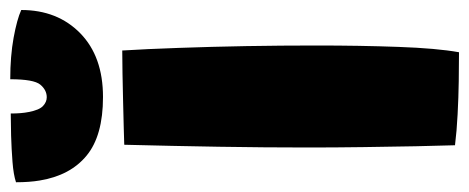

<svg xmlns="http://www.w3.org/2000/svg" viewBox="-321 -629 938 384"><g transform="rotate(-90 148.0 -437.0)"><path d="M235.5 12Q210.5 12 177.5 11.5Q144.5 11 111 9.2Q77.5 7.5 49.5 4Q48.5 -26 47.5 -74.2Q46.5 -122.5 45.8 -179.2Q45 -236 45 -290Q45 -375.5 46.5 -468.2Q48 -561 50.5 -657.5Q61 -658 84.2 -658.5Q107.5 -659 136.5 -659.8Q165.5 -660.5 193 -661Q220.5 -661.5 239 -661.5Q242 -613 244.2 -548.8Q246.5 -484.5 247.8 -413.8Q249 -343 249 -274Q249 -185.5 246.2 -109Q243.5 -32.5 235.5 12ZM320 -863.5Q320 -791 273.5 -745.5Q227 -700 146 -700Q68.5 -700 28.8 -732.8Q-11 -765.5 -21 -826.5Q-24.5 -847 -24.5 -874Q-9.5 -879 16.2 -881Q42 -883 68.8 -883.8Q95.5 -884.5 113 -884.5Q113 -863 116 -848.5Q120 -827.5 128 -820Q136 -812.5 145.5 -812.5Q160 -812.5 170.8 -825.5Q181.5 -838.5 181.5 -885.5Q227.5 -885.5 264.5 -878.8Q301.5 -872 320 -863.5Z"/></g></svg>

Font: Grandstander Black
Style: Regular
Weight: 900
Designer: Tyler Finck
Foundry: Etcetera Type Co
Version: Version 1.200; ttfautohint (v1.8.3)